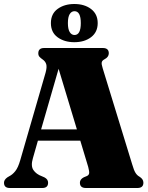

<svg xmlns="http://www.w3.org/2000/svg" viewBox="-21 -940 742 960"><path d="M219.5 -26.5Q219.5 0 190.5 0H28Q-1 0 -1 -26.5Q-1 -41 15.5 -53L25.5 -59Q41 -66.5 55.2 -84Q69.5 -101.5 80.5 -140L207 -577Q214.5 -604.5 210.2 -618.8Q206 -633 192.5 -642.5Q181.5 -650 176 -656.5Q170.5 -663 170.5 -673.5Q170.5 -700 200 -700H493Q523 -700 523 -673.5Q523 -654.5 500.5 -643Q490 -637.5 487.8 -628.8Q485.5 -620 492.5 -598.5L640 -118Q648.5 -88.5 656.5 -75.8Q664.5 -63 676.5 -56.5Q696 -44.5 696 -26.5Q696 0 666 0H408.5Q378.5 0 378.5 -26.5Q378.5 -43.5 398 -53.5L412.5 -59.5Q422.5 -63.5 424.5 -72.5Q426.5 -81.5 420 -105.5L380.5 -236.5H168.5L143.5 -149Q132 -110.5 146 -89.8Q160 -69 189 -58.5L201.5 -53Q219.5 -43.5 219.5 -26.5ZM184.5 -293H363.5L272 -596ZM350.5 -729Q301 -729 267.2 -753.5Q233.5 -778 233.5 -824.5Q233.5 -871 267.2 -895.5Q301 -920 350.5 -920Q401.5 -920 434.5 -894.8Q467.5 -869.5 467.5 -824.5Q467.5 -779.5 434.5 -754.2Q401.5 -729 350.5 -729ZM351.5 -884Q336.5 -884 327.5 -869.5Q318.5 -855 318.5 -824.5Q318.5 -794.5 327.5 -779.8Q336.5 -765 351.5 -765Q383 -765 383 -824.5Q383 -884 351.5 -884Z"/></svg>

Font: Fraunces 144pt S050 Black
Style: Regular
Weight: 900
Version: Version 1.000; ttfautohint (v1.8.3)